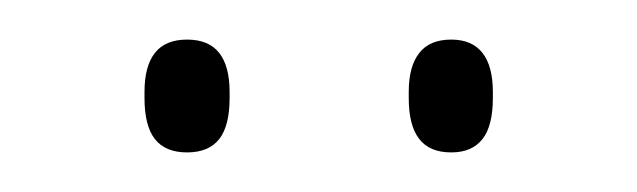

<svg xmlns="http://www.w3.org/2000/svg" viewBox="-20 -668 322 97"><path d="M74.5 -591Q63.5 -591 58.2 -597.8Q53 -604.5 53 -618.5V-621.5Q53 -634.5 58.2 -641.2Q63.5 -648 74.5 -648Q85.5 -648 90.8 -641.2Q96 -634.5 96 -621.5V-618.5Q96 -604.5 90.8 -597.8Q85.5 -591 74.5 -591ZM208 -591Q197 -591 191.8 -597.8Q186.5 -604.5 186.5 -618.5V-621.5Q186.5 -634.5 191.8 -641.2Q197 -648 208 -648Q218.5 -648 223.8 -641.2Q229 -634.5 229 -621.5V-618.5Q229 -604.5 223.8 -597.8Q218.5 -591 208 -591Z"/></svg>

Font: Anek Odia Medium Thin
Style: Regular
Weight: 250
Version: Version 1.003